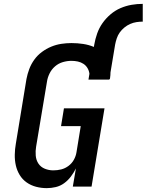

<svg xmlns="http://www.w3.org/2000/svg" viewBox="-20 -966 759 994"><path d="M222 8Q194 8 167 1Q140 -6 118 -21.5Q96 -37 82 -60Q68 -83 62 -109.5Q56 -136 56.5 -165Q57 -194 62 -222L117 -557Q122 -583 131.5 -608.5Q141 -634 157.5 -657Q174 -680 197 -697Q220 -714 245.5 -724.5Q271 -735 297.5 -739Q324 -743 350 -743Q381 -743 410.5 -738.5Q440 -734 466 -723L468 -735Q473 -764 483 -792.5Q493 -821 510.5 -846Q528 -871 552 -891.5Q576 -912 604 -924Q632 -936 661 -941Q690 -946 719 -946V-854Q703 -854 686.5 -851.5Q670 -849 654 -842Q638 -835 624 -823.5Q610 -812 600 -798Q590 -784 584.5 -767.5Q579 -751 576 -735L552 -591Q552 -584 551.5 -577.5Q551 -571 550 -564Q550 -562 549.5 -560Q549 -558 548 -556H546V-554H438L443 -584Q441 -600 433 -613.5Q425 -627 412 -635.5Q399 -644 383 -647.5Q367 -651 350 -651Q328 -651 305.5 -644.5Q283 -638 265 -622.5Q247 -607 236.5 -585.5Q226 -564 223 -542L167 -207Q163 -184 165 -160.5Q167 -137 179 -119Q191 -101 212 -92.5Q233 -84 256 -84Q277 -84 297 -89Q317 -94 334.5 -107Q352 -120 362.5 -139Q373 -158 376 -178L398 -313H296L311 -405H521L454 0H357L373 -94Q362 -72 347 -52Q332 -32 312 -17.5Q292 -3 268.5 2.5Q245 8 222 8Z"/></svg>

Font: Iosevka Slab Semibold Extended
Style: Italic
Weight: 600
Width: 7
Italic angle: -9°
Monospace: yes
Designer: Belleve Invis
Foundry: Belleve Invis
Version: Version 11.1.0; ttfautohint (v1.8.3)